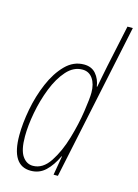

<svg xmlns="http://www.w3.org/2000/svg" viewBox="-117 -825 647 900"><g transform="rotate(15 206.5 -375.0)"><path d="M127 -15Q96 -15 76 -44Q56 -73 56 -139Q56 -191 68 -255Q80 -319 103 -377.5Q126 -436 159.5 -473.5Q193 -511 236 -511Q268 -511 286 -485Q304 -459 304 -417Q304 -390 294.5 -325.5Q285 -261 264 -189.5Q243 -118 209 -66.5Q175 -15 127 -15ZM123 10Q165 10 194.5 -18Q224 -46 246 -93H248L232 0H253L413 -760H387L344 -558Q338 -531 333 -503Q328 -475 323 -451H321Q316 -487 295 -511.5Q274 -536 237 -536Q186 -536 147 -496.5Q108 -457 81.5 -395Q55 -333 42 -264Q29 -195 29 -137Q29 10 123 10Z"/></g></svg>

Font: Noto Sans Display Condensed Thin
Style: Italic
Weight: 250
Width: 3
Italic angle: -12°
Designer: Monotype Design Team
Foundry: Monotype Imaging Inc.
Version: Version 1.900